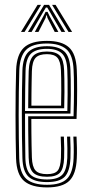

<svg xmlns="http://www.w3.org/2000/svg" viewBox="-20 -778 383 804"><path d="M177 6.8Q112.2 6.8 80.9 -20.1Q49.5 -47 47.2 -114.5Q46.2 -151.2 45.6 -198.1Q45 -245 45 -295.5Q45 -346 45.6 -394.8Q46.2 -443.5 47.5 -484Q49.8 -549.2 79.6 -578Q109.5 -606.8 176.5 -606.8Q238.5 -606.8 268.6 -579.8Q298.8 -552.8 301.5 -485.8Q302.2 -472.5 302.6 -451.4Q303 -430.2 303 -403.2Q303 -376.2 302.5 -344.9Q302 -313.5 300.5 -280H111.2Q111.2 -250.8 111.5 -223.1Q111.8 -195.5 112.2 -169.5Q112.8 -143.5 113.5 -118.8Q114.8 -80 128.5 -64.4Q142.2 -48.8 177 -48.8Q209 -48.8 221.2 -63.2Q233.5 -77.8 235.2 -117.8Q236 -133.8 235.8 -156.8Q235.5 -179.8 234.2 -206H247.5Q248.8 -178.5 249 -156.2Q249.2 -134 248.5 -117Q246.8 -71.8 231 -54.8Q215.2 -37.8 177 -37.8Q135.8 -37.8 118.5 -55.5Q101.2 -73.2 100 -117.8Q99.5 -139.8 99 -169.9Q98.5 -200 98.2 -231.9Q98 -263.8 98 -291H288Q289 -322 289.4 -351.4Q289.8 -380.8 289.8 -406.2Q289.8 -431.8 289.4 -452Q289 -472.2 288.2 -485.5Q285.5 -548.2 257.8 -572Q230 -595.8 176.5 -595.8Q115 -595.8 88.9 -568.9Q62.8 -542 60.8 -483.2Q59.5 -442.2 58.9 -394.1Q58.2 -346 58.2 -296.2Q58.2 -246.5 58.9 -200Q59.5 -153.5 60.5 -115.5Q62.5 -53.8 90.2 -29Q118 -4.2 177 -4.2Q235.2 -4.2 260.4 -29.2Q285.5 -54.2 288.2 -115.2Q288.8 -126.2 288.9 -141Q289 -155.8 288.6 -172.4Q288.2 -189 287.2 -206H300.5Q301.8 -183 302.1 -158.5Q302.5 -134 301.5 -114.5Q298.8 -48.8 270.4 -21Q242 6.8 177 6.8ZM177 -15.5Q123.5 -15.5 99.5 -38Q75.5 -60.5 73.8 -116Q72.5 -156.2 72 -204.4Q71.5 -252.5 71.5 -302.6Q71.5 -352.8 72.1 -399.2Q72.8 -445.8 73.8 -482.2Q75.8 -539.2 100.4 -561.9Q125 -584.5 176.5 -584.5Q224.5 -584.5 248.6 -563.2Q272.8 -542 275 -485Q275.8 -470.2 276.2 -443.1Q276.8 -416 276.5 -379.9Q276.2 -343.8 275 -302.2H84.8Q84.8 -249.2 85.1 -207.8Q85.5 -166.2 86.2 -117Q87 -68 107.1 -47.2Q127.2 -26.5 177 -26.5Q221.5 -26.5 240.5 -45.9Q259.5 -65.2 261.8 -116.2Q262.5 -133.2 262.2 -156.4Q262 -179.5 260.8 -206H274Q275.2 -180.8 275.5 -157.2Q275.8 -133.8 275 -115.8Q272.5 -59.8 250.8 -37.6Q229 -15.5 177 -15.5ZM84.8 -313.2H262Q263 -349.5 263.1 -383.2Q263.2 -417 262.9 -443.6Q262.5 -470.2 261.8 -484.5Q259.8 -534.8 239.4 -554.1Q219 -573.5 176.5 -573.5Q131.2 -573.5 109.9 -553.4Q88.5 -533.2 87 -481.8Q86 -452.2 85.5 -405.8Q85 -359.2 84.8 -313.2ZM98 -324.5Q98.2 -346.8 98.4 -372.6Q98.5 -398.5 99 -426.1Q99.5 -453.8 100.2 -481Q101.8 -526.5 119.4 -544.4Q137 -562.2 176.5 -562.2Q214 -562.2 230.4 -544.9Q246.8 -527.5 248.5 -483.8Q249 -471.5 249.5 -448.1Q250 -424.8 249.9 -393.1Q249.8 -361.5 248.8 -324.5ZM111.5 -335.5H235.8Q236.5 -368.2 236.6 -397.8Q236.8 -427.2 236.2 -449.6Q235.8 -472 235.2 -483.2Q233.5 -522 220.1 -536.6Q206.8 -551.2 176.5 -551.2Q143 -551.2 128.9 -535.8Q114.8 -520.2 113.5 -480.5Q113 -458.8 112.5 -435.8Q112 -412.8 111.8 -387.9Q111.5 -363 111.5 -335.5ZM67.8 -644.2 137.2 -757.5H151.8L82.8 -644.2ZM97 -644.2 164.5 -757.5H185.5L253 -644.2H237.5L188.8 -728.2L177.8 -746.5H172.2L161 -728L112.2 -644.2ZM125.8 -644.2 162.5 -711.8 170.8 -728.2H179.2L187 -711.8L224.5 -644.2H209.2L178.8 -703L176.2 -713.5H173.5L171 -703L141 -644.2ZM267 -644.2 198.2 -757.5H212.8L282 -644.2Z"/></svg>

Font: Big Shoulders Inline Display Thin
Style: Regular
Weight: 400
Version: Version 2.002